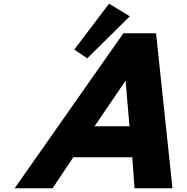

<svg xmlns="http://www.w3.org/2000/svg" viewBox="-20 -1002 996 1022"><path d="M375.5 -738.3 444.3 -691.3 670.8 -915.2 560.5 -982.4ZM810.7 -825H636.7L58 0H260L370.1 -165H684.1L696 0H898ZM669.3 -330H483.3L646.7 -570H648.7Z"/></svg>

Font: Hussar
Style: BdOblThree
Weight: 700
Foundry: Cannot Into Space Fonts
Version: Version 2.00